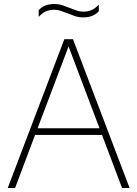

<svg xmlns="http://www.w3.org/2000/svg" viewBox="-20 -935 683 955"><path d="M18.5 0 300 -740H343L624.5 0H587L487.5 -264H154.5L55 0ZM167 -297H475L321 -704ZM394 -848.5Q372 -848.5 352.5 -855Q333 -861.5 315 -869Q298.5 -875.5 282.5 -881Q266.5 -886.5 250 -886.5Q225.5 -886.5 207 -877.8Q188.5 -869 172.5 -851V-884.5Q200 -915 250 -915Q272 -915 291.5 -908.5Q311 -902 329.5 -894.5Q346 -888 361.8 -882.5Q377.5 -877 394 -877Q419 -877 437.2 -885.8Q455.5 -894.5 471.5 -912.5V-879Q444 -848.5 394 -848.5Z"/></svg>

Font: Encode Sans Th
Style: Regular
Weight: 100
Designer: Multiple Designers
Foundry: Impallari Type
Version: Version 3.002; ttfautohint (v1.8.3) -l 8 -r 50 -G 200 -x 14 